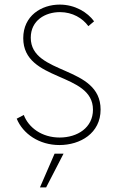

<svg xmlns="http://www.w3.org/2000/svg" viewBox="-20 -623 514 835"><path d="M238.3 7.8C329.1 7.8 417.5 -43.5 417.5 -146.5C417.5 -340.3 113.8 -294.9 113.8 -459C113.8 -534.7 177.2 -570.3 240.7 -570.3C295.9 -570.3 339.4 -543.5 364.3 -509.3L389.2 -530.3C360.8 -569.3 306.6 -603 239.7 -603C159.7 -603 81.1 -554.2 81.1 -457C81.1 -265.6 384.3 -311 384.3 -146C384.3 -67.9 316.9 -24.9 239.3 -24.9C161.6 -24.9 104 -68.4 83.5 -123L52.7 -106.9C79.6 -41 150.4 7.8 238.3 7.8ZM153.8 191.9H180.7L256.3 45.4H217.3Z"/></svg>

Font: Now ExtraLight
Style: Regular
Weight: 200
Designer: Alfredo Marco Pradil
Foundry: Alfredo Marco Pradil
Version: Version 1.200;hotconv 1.0.109;makeotfexe 2.5.65596